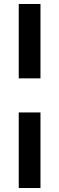

<svg xmlns="http://www.w3.org/2000/svg" viewBox="-20 -728 296 963"><path d="M74 -708H183V-335H74ZM74 -164H183V215H74Z"/></svg>

Font: Cairo SemiBold
Style: Regular
Weight: 600
Designer: Mohamed Gaber, Accademia di Belle Arti di Urbino and others
Foundry: Kief Type Foundry, Accademia di Belle Arti di Urbino and others
Version: Version 3.011